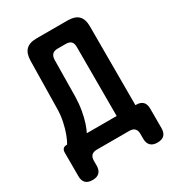

<svg xmlns="http://www.w3.org/2000/svg" viewBox="-205 -849 1009 1108"><g transform="rotate(-30 300.0 -295.0)"><path d="M84 140Q53 140 38 124.5Q23 109 23 79V-78Q23 -94 31 -102.5Q39 -111 56 -111H58Q69 -129 81.5 -161.5Q94 -194 103 -237Q112 -280 112 -327L117 -636Q118 -684 141 -707Q164 -730 212 -730H419Q467 -730 490 -707Q513 -684 513 -636V-111H517Q547 -111 562 -96Q577 -81 577 -51V79Q577 109 562 124.5Q547 140 516 140Q486 140 470.5 124.5Q455 109 455 79V47Q455 24 443.5 12Q432 0 408 0H192Q168 0 156.5 12Q145 24 145 47V79Q145 109 129.5 124.5Q114 140 84 140ZM388 -571Q388 -596 376.5 -607Q365 -618 341 -618H288Q264 -618 252.5 -606.5Q241 -595 240 -571L237 -328Q236 -281 228.5 -238Q221 -195 210 -162Q199 -129 189 -111H388Z"/></g></svg>

Font: Maple Mono Normal NL
Style: Bold
Weight: 700
Monospace: yes
Designer: subframe7536
Version: Version 7.000